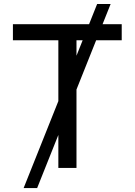

<svg xmlns="http://www.w3.org/2000/svg" viewBox="-20 -850 682 972"><path d="M99.6 102.1 471.7 -829.6H540L168 102.1ZM45.4 -646V-727.5H596.2V-646H367.2V0H275.4V-646Z"/></svg>

Font: Inter 16pt
Style: Regular
Weight: 400
Version: Version 4.001;git-66647c0bb